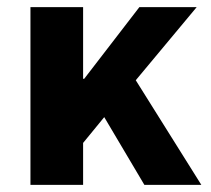

<svg xmlns="http://www.w3.org/2000/svg" viewBox="-20 -516 588 536"><path d="M65 0H212V-117L271 -189L383 0H542L359 -292L529 -496H369L215 -296H212V-496H65Z"/></svg>

Font: Giro Sans Regular
Style: Bold
Weight: 700
Designer: Paul D. Hunt
Foundry: Adobe Systems Incorporated
Version: Version 1.000;PS 1.0;hotconv 1.0.88;makeotf.lib2.5.647800